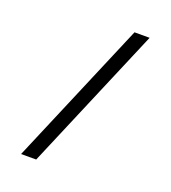

<svg xmlns="http://www.w3.org/2000/svg" viewBox="-173 -982 1109 1248"><g transform="rotate(20 381.5 -358.0)"><path d="M540.5 -856.4H645L222.7 139.2H118.2Z"/></g></svg>

Font: Tauri
Style: Regular
Weight: 400
Designer: Yvonne Schüttler
Foundry: Yvonne Schüttler
Version: Version 1.003; ttfautohint (v0.93.8-669f) -l 13 -r 13 -G 200